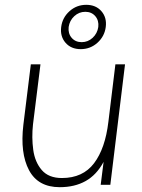

<svg xmlns="http://www.w3.org/2000/svg" viewBox="-20 -767 591 797"><path d="M234 -655Q239 -694 268.5 -720.5Q298 -747 338 -747Q378 -747 401 -720.5Q424 -694 419 -655Q414 -616 384.5 -589.5Q355 -563 315 -563Q275 -563 252 -589.5Q229 -616 234 -655ZM388 -655Q391 -682 375.5 -700Q360 -718 334 -718Q308 -718 288.5 -700Q269 -682 265 -655Q262 -628 277.5 -610Q293 -592 319 -592Q345 -592 364.5 -610Q384 -628 388 -655ZM117 -251Q111 -196 118 -145Q125 -94 153.5 -61Q182 -28 237 -28Q324 -28 370.5 -89.5Q417 -151 430 -262L459 -500H499L438 0H398L410 -95Q381 -41 335.5 -15.5Q290 10 228 10Q138 10 100.5 -60.5Q63 -131 77 -249L108 -500H148Z"/></svg>

Font: Haskoy ExtraLight
Style: Italic
Weight: 200
Designer: Ertekin Erdin
Foundry: Ertekin Erdin
Version: Version 2.000; ttfautohint (v1.8.4.7-5d5b)